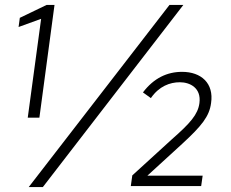

<svg xmlns="http://www.w3.org/2000/svg" viewBox="-20 -751 932 775"><path d="M92 -276H139L200 -731H168L60 -679L55 -642L146 -675ZM720 -731H664L96 4H153ZM508 0H792L798 -42H575L716 -171C794 -243 825 -281 832 -335C844 -415 792 -461 715 -461C655 -461 601 -436 557 -378L589 -355C622 -403 666 -419 706 -419C747 -419 793 -396 785 -335C779 -289 748 -254 674 -189L514 -43Z"/></svg>

Font: United Sans Light
Style: Italic
Weight: 300
Italic angle: -8°
Designer: Pablo Impallari, Rodrigo Fuenzalida (Modified by Dan O. Williams)
Version: Version 1.000;PS 001.000;hotconv 1.0.88;makeotf.lib2.5.64775